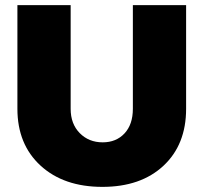

<svg xmlns="http://www.w3.org/2000/svg" viewBox="-20 -721 795 750"><path d="M707 -701V-296Q707 -156 618.5 -73.5Q530 9 380 9Q229 9 138.5 -74Q48 -157 48 -296V-701H256V-296Q256 -237 291.5 -201Q327 -165 381 -165Q434 -165 466.5 -200Q499 -235 499 -296V-701Z"/></svg>

Font: Montserrat Extra Bold
Style: Regular
Weight: 800
Designer: Julieta Ulanovsky
Foundry: Julieta Ulanovsky
Version: Version 3.001;PS 003.001;hotconv 1.0.70;makeotf.lib2.5.58329